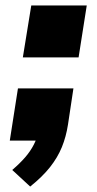

<svg xmlns="http://www.w3.org/2000/svg" viewBox="-20 -517 355 706"><path d="M91 169 25 108Q53 84 72.5 61.5Q92 39 104.5 14.5Q117 -10 123 -38L156 0H16L46 -192H250L230 -59Q223 -14 207.5 24Q192 62 164 97.5Q136 133 91 169ZM64 -306 95 -497H299L269 -306Z"/></svg>

Font: Nunito Sans 10pt SemiExpanded Black
Style: Italic
Weight: 900
Width: 6
Italic angle: -9°
Designer: Vernon Adams
Foundry: Vernon Adams
Version: Version 3.101;gftools[0.9.27]